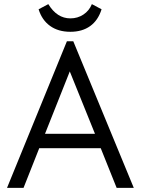

<svg xmlns="http://www.w3.org/2000/svg" viewBox="-20 -910 682 930"><path d="M304 -710H335L628 0H545L468 -192H170L94 0H14ZM198 -262H440L318 -564ZM321 -756Q262 -756 222.5 -784.5Q183 -813 167 -865L214 -890Q256 -821 321 -821Q356 -821 384 -839.5Q412 -858 425 -890L472 -865Q455 -811 416.5 -783.5Q378 -756 321 -756Z"/></svg>

Font: Tilda Sans
Style: Regular
Weight: 400
Designer: ParaType Ltd
Foundry: ParaType Ltd
Version: Version 1.009